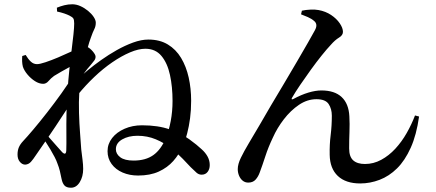

<svg xmlns="http://www.w3.org/2000/svg" viewBox="-20 -822 2040 898"><path d="M626 -1Q586 -1 553.5 -15Q521 -29 502 -55Q483 -81 483 -115Q483 -149 504.5 -176.5Q526 -204 563 -220Q600 -236 644 -236Q720 -236 774.5 -216.5Q829 -197 865.5 -170.5Q902 -144 923 -124Q941 -108 951 -89.5Q961 -71 961 -50Q961 -31 951 -18Q941 -5 923 -5Q910 -5 899.5 -14Q889 -23 872 -40Q858 -55 834.5 -79.5Q811 -104 779.5 -129Q748 -154 708.5 -170.5Q669 -187 623 -187Q581 -187 551.5 -170Q522 -153 522 -124Q522 -102 542.5 -86.5Q563 -71 605 -71Q661 -71 697 -96.5Q733 -122 756 -177Q770 -211 778.5 -256Q787 -301 787 -350Q787 -416 775 -471.5Q763 -527 735 -560.5Q707 -594 660 -594Q628 -594 588 -577Q548 -560 505 -530.5Q462 -501 421 -462Q380 -423 345 -380L349 -457Q365 -472 392 -494.5Q419 -517 453.5 -541.5Q488 -566 526 -587.5Q564 -609 602.5 -623Q641 -637 674 -637Q727 -637 765 -614Q803 -591 827 -551Q851 -511 862.5 -459.5Q874 -408 874 -351Q874 -307 869 -269Q864 -231 855.5 -198.5Q847 -166 834 -138Q818 -100 790.5 -69Q763 -38 722.5 -19.5Q682 -1 626 -1ZM98 -52Q84 -52 73 -65Q62 -78 62 -99Q62 -118 68 -132.5Q74 -147 88 -162Q106 -181 136 -216.5Q166 -252 200 -295.5Q234 -339 267 -385Q300 -431 325 -473L328 -366Q308 -335 285.5 -300.5Q263 -266 239.5 -230.5Q216 -195 192.5 -161Q169 -127 147 -95Q136 -78 125 -65.5Q114 -53 98 -52ZM312 56Q291 56 281.5 45.5Q272 35 268 15Q264 -5 260 -22Q256 -39 248 -59Q244 -71 235.5 -87.5Q227 -104 216 -122.5Q205 -141 193.5 -158.5Q182 -176 171 -191L183 -212Q195 -196 212.5 -176Q230 -156 246.5 -137.5Q263 -119 271 -110Q289 -93 290 -119Q291 -148 290.5 -193Q290 -238 291 -292Q292 -346 296 -397Q299 -445 304 -493Q309 -541 314.5 -584Q320 -627 323.5 -660.5Q327 -694 327 -712Q327 -729 323 -735.5Q319 -742 305 -749Q295 -754 280.5 -759Q266 -764 247 -768L246 -786Q263 -793 281 -797.5Q299 -802 318 -802Q337 -802 356 -793.5Q375 -785 391.5 -771.5Q408 -758 418 -743Q428 -728 428 -716Q428 -699 421 -685.5Q414 -672 405 -646Q398 -628 390 -598.5Q382 -569 374 -533Q366 -497 360 -460.5Q354 -424 351 -393Q348 -345 349.5 -294Q351 -243 354.5 -198.5Q358 -154 360 -123Q363 -98 366 -74.5Q369 -51 369 -32Q369 4 353 30Q337 56 312 56ZM182 -430Q163 -430 143.5 -442.5Q124 -455 108.5 -473.5Q93 -492 87 -510Q84 -522 83.5 -534.5Q83 -547 84 -560L100 -565Q112 -545 124.5 -533.5Q137 -522 153 -522Q166 -522 193 -531Q220 -540 252 -553.5Q284 -567 311.5 -580Q339 -593 352 -600Q363 -606 370.5 -606.5Q378 -607 386 -604Q401 -597 414 -581.5Q427 -566 427 -557Q427 -547 421 -539Q415 -531 405 -519Q388 -500 372 -478Q356 -456 340 -433L344 -492Q348 -500 353.5 -513.5Q359 -527 361 -536Q341 -528 316.5 -514.5Q292 -501 269.5 -488.5Q247 -476 233 -467Q218 -456 207 -443Q196 -430 182 -430Z M1665 36Q1597 36 1560 1Q1523 -34 1522 -98Q1521 -146 1526.5 -190Q1532 -234 1532 -281Q1532 -313 1517 -335.5Q1502 -358 1460 -358Q1417 -358 1378 -331.5Q1339 -305 1307.5 -264Q1276 -223 1256 -178Q1235 -134 1221 -91Q1207 -48 1195 -16Q1188 4 1175.5 18Q1163 32 1141 32Q1126 32 1115 23Q1104 14 1098 -0.5Q1092 -15 1092 -31Q1092 -54 1106.5 -84Q1121 -114 1144 -152.5Q1167 -191 1194 -237Q1216 -276 1246 -326.5Q1276 -377 1308 -430.5Q1340 -484 1369 -534Q1398 -584 1420 -622Q1442 -660 1452 -679Q1461 -695 1459.5 -706Q1458 -717 1449 -724Q1438 -734 1420 -742Q1402 -750 1388 -755L1392 -772Q1409 -776 1432 -777Q1455 -778 1470 -775Q1503 -769 1528.5 -752Q1554 -735 1569 -713Q1584 -691 1584 -673Q1584 -657 1565.5 -646Q1547 -635 1527 -612Q1509 -593 1484.5 -562.5Q1460 -532 1434 -496Q1408 -460 1384.5 -425.5Q1361 -391 1346 -365Q1343 -360 1344.5 -358Q1346 -356 1352 -359Q1389 -379 1422.5 -389Q1456 -399 1483 -399Q1545 -399 1578 -368Q1611 -337 1614 -278Q1616 -243 1614.5 -205Q1613 -167 1613 -128Q1613 -89 1632 -72Q1651 -55 1687 -55Q1727 -55 1763 -74.5Q1799 -94 1829 -126.5Q1859 -159 1882 -199.5Q1905 -240 1921 -282L1940 -277Q1928 -191 1901 -131Q1874 -71 1837 -34.5Q1800 2 1755.5 19Q1711 36 1665 36Z"/></svg>

Font: Noto Serif SC ExtraLight SemiBold
Style: Regular
Weight: 600
Version: Version 2.002-H1;hotconv 1.1.0;makeotfexe 2.6.0